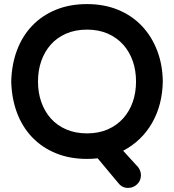

<svg xmlns="http://www.w3.org/2000/svg" viewBox="-20 -748 852 940"><path d="M35 -349Q37 -432 63 -501.5Q89 -571 137 -621.5Q185 -672 253 -700Q321 -728 406 -728Q490 -728 558 -700Q626 -672 674 -621.5Q722 -571 749 -501.5Q776 -432 777 -349Q775 -234 724.5 -146Q674 -58 583 -10L653 67V66Q660 74 665 85.5Q670 97 670 109V110Q670 136 651.5 154Q633 172 607 172Q578 172 560 149L458 27Q433 30 406 30Q321 30 253 2Q185 -26 137 -76.5Q89 -127 63 -196.5Q37 -266 35 -349ZM166 -349Q166 -295 182 -249Q198 -203 228.5 -168.5Q259 -134 304 -114.5Q349 -95 406 -95Q463 -95 507.5 -114.5Q552 -134 583 -168.5Q614 -203 630 -249Q646 -295 646 -349Q646 -403 630 -449Q614 -495 583 -529.5Q552 -564 507.5 -583.5Q463 -603 406 -603Q349 -603 304 -583.5Q259 -564 228.5 -529.5Q198 -495 182 -449Q166 -403 166 -349Z"/></svg>

Font: Varela Round Precious
Style: Bold
Weight: 700
Version: Version 1.000